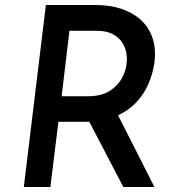

<svg xmlns="http://www.w3.org/2000/svg" viewBox="-20 -746 705 766"><path d="M362 -726Q419 -726 465 -710.5Q511 -695 542.5 -666Q574 -637 588.5 -594.5Q603 -552 596 -496Q590 -453 572 -411Q554 -369 521 -335Q488 -301 438.5 -280.5Q389 -260 319 -260H213L181 0H75L163 -726ZM330 -362Q385 -362 418 -383.5Q451 -405 467 -435.5Q483 -466 485 -493Q488 -513 484 -535Q480 -557 467 -577Q454 -597 429.5 -610Q405 -623 367 -623H257L226 -362ZM444 -300 596 0H472L317 -297Z"/></svg>

Font: Josefin Sans Thin Medium
Style: Italic
Weight: 500
Italic angle: -7°
Version: Version 2.000